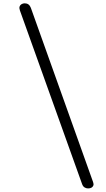

<svg xmlns="http://www.w3.org/2000/svg" viewBox="-20 -1024 624 1128"><path d="M162.5 -974.5 527 46Q531.5 58 528.2 66.2Q525 74.5 516.8 78.8Q508.5 83 497.5 83Q486.5 83 477 77.2Q467.5 71.5 462.5 58L97 -962.5Q92 -976.5 95.2 -985.8Q98.5 -995 107 -999.8Q115.5 -1004.5 125 -1004.5Q137.5 -1004.5 146.8 -998.2Q156 -992 162.5 -974.5Z"/></svg>

Font: Edu NSW ACT Hand
Style: Regular
Weight: 400
Designer: Tina and Corey Anderson, Eben Sorkin, Mirko Velimirovic
Foundry: Sorkin Type Co.
Version: Version 2.000